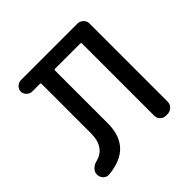

<svg xmlns="http://www.w3.org/2000/svg" viewBox="-141 -648 781 781"><g transform="rotate(-45 250.0 -257.5)"><path d="M60.5 5.9Q46.9 6.8 36.6 -3.4Q26.4 -13.7 26.4 -29.3Q26.4 -43 36.6 -53.7Q46.9 -64.5 61.5 -68.4Q127.9 -84 127.9 -165V-449.2Q127.9 -454.1 123 -454.1H79.1Q66.4 -454.1 56.2 -463.9Q45.9 -473.6 45.9 -486.8Q45.9 -500 56.2 -509.8Q66.4 -519.5 79.1 -519.5H403.3Q418 -519.5 428.7 -509.8Q439.5 -500 439.5 -485.4V-35.2Q439.5 -20.5 428.7 -10.3Q418 0 403.3 0H394.5Q379.9 0 370.1 -9.8Q360.4 -19.5 360.4 -35.2V-449.2Q360.4 -454.1 355.5 -454.1H210Q205.1 -454.1 205.1 -449.2V-143.6Q204.1 -6.8 60.5 5.9Z"/></g></svg>

Font: Rounded-L Mgen+ 2m regular
Style: Regular
Weight: 400
Designer: [Source Han Sans]
Ryoko NISHIZUKA  (kana & ideographs); Paul D. Hunt (Latin, Greek & Cyrillic); Wenlong ZHANG  (bopomofo
Version: Version 1.059.20150602